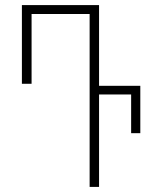

<svg xmlns="http://www.w3.org/2000/svg" viewBox="-20 -734 605 754"><path d="M332 0H369V-363H495V-211H531V-397H369V-714H66V-405H104V-679H332Z"/></svg>

Font: Noto Sans Georgian ExtraCondensed ExtraLight
Style: Regular
Weight: 200
Width: 2
Designer: Monotype Design Team, Akaki Razmadze
Foundry: Google LLC
Version: Version 2.005